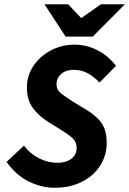

<svg xmlns="http://www.w3.org/2000/svg" viewBox="-20 -875 610 907"><path d="M238 12Q177 12 117 -17Q57 -46 11 -110L93 -187Q121 -150 163 -128Q205 -106 251 -106Q278 -106 298.5 -114.5Q319 -123 330.5 -138.5Q342 -154 342 -176Q342 -205 322 -223Q302 -241 266 -263L208 -299Q163 -327 135 -365Q107 -403 107 -462Q107 -517 137.5 -563Q168 -609 219.5 -636.5Q271 -664 332 -664Q390 -664 441.5 -637Q493 -610 528 -564L450 -485Q425 -512 395 -528.5Q365 -545 329 -545Q303 -545 284.5 -536Q266 -527 256.5 -511Q247 -495 247 -477Q247 -450 268.5 -433.5Q290 -417 329 -392L392 -354Q440 -324 462 -290Q484 -256 484 -200Q484 -141 453.5 -93Q423 -45 367.5 -16.5Q312 12 238 12ZM290 -702 190 -855H302L362 -791H366L457 -855H570L418 -702Z"/></svg>

Font: Source Sans 3 ExtraLight
Style: Bold Italic
Weight: 700
Italic angle: -11°
Version: Version 3.052;hotconv 1.1.0;makeotfexe 2.6.0